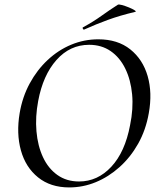

<svg xmlns="http://www.w3.org/2000/svg" viewBox="-20 -808 692 840"><path d="M283 12Q201 12 146.5 -32Q92 -76 71.5 -150Q51 -224 66 -313Q78 -384 110 -443Q142 -502 188.5 -545.5Q235 -589 291.5 -612.5Q348 -636 410 -636Q495 -636 550 -592Q605 -548 626 -475Q647 -402 631 -313Q618 -239 584.5 -179.5Q551 -120 503 -77Q455 -34 399 -11Q343 12 283 12ZM326 -14Q407 -14 467 -78.5Q527 -143 549 -260Q564 -332 558 -395.5Q552 -459 528 -508Q504 -557 464 -584.5Q424 -612 370 -612Q286 -612 227 -545.5Q168 -479 147 -366Q134 -297 139.5 -233.5Q145 -170 168 -120.5Q191 -71 231 -42.5Q271 -14 326 -14ZM349 -679Q345 -677 342.5 -682.5Q340 -688 344 -689Q388 -713 423.5 -738.5Q459 -764 495 -787Q499 -790 513.5 -786Q528 -782 544 -775.5Q560 -769 569 -763Q578 -757 571 -756Q504 -740 452 -721Q400 -702 349 -679Z"/></svg>

Font: Cormorant Garamond Light Medium
Style: Italic
Weight: 500
Italic angle: -10°
Version: Version 4.001